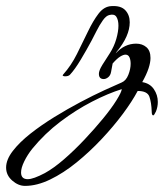

<svg xmlns="http://www.w3.org/2000/svg" viewBox="-216 -302 537 629"><path d="M-134 307Q-156 307 -176 289.5Q-196 272 -196 247Q-196 221 -174 192.5Q-152 164 -116.5 136Q-81 108 -38 81.5Q5 55 47.5 32.5Q90 10 126 -6.5Q162 -23 183 -32Q197 -38 204.5 -57Q212 -76 212 -93Q212 -106 208 -114.5Q204 -123 195 -123Q188 -123 177.5 -116.5Q167 -110 153 -94L148 -67Q146 -55 138.5 -49Q131 -43 124 -43Q108 -43 108 -60Q108 -68 114 -80Q118 -88 129 -104.5Q140 -121 144 -128Q158 -150 165 -174.5Q172 -199 172 -218Q172 -236 165.5 -246.5Q159 -257 143 -253Q132 -251 121 -235.5Q110 -220 100.5 -201Q91 -182 84 -169Q68 -139 48.5 -106.5Q29 -74 13 -57Q8 -52 -3 -52Q-7 -52 -9.5 -53.5Q-12 -55 -9 -58Q17 -87 36 -125Q55 -163 72 -198.5Q89 -234 107 -257.5Q125 -281 149 -282Q180 -284 194.5 -268.5Q209 -253 209 -229Q209 -184 166 -132Q165 -131 163 -127Q192 -159 230 -159Q250 -159 263.5 -147.5Q277 -136 277 -112Q277 -97 270.5 -77.5Q264 -58 250 -33Q275 -29 288 -10Q301 9 301 32Q301 48 295 63Q289 76 286 76Q281 76 281 63Q280 34 273.5 15Q267 -4 235 -4Q217 30 186.5 71Q156 112 117 153.5Q78 195 35 230Q-8 265 -51.5 286Q-95 307 -134 307ZM-125 285Q-116 285 -102 280Q-88 275 -69 265Q-40 249 -6.5 220Q27 191 60.5 155.5Q94 120 121.5 86.5Q149 53 165.5 26.5Q182 0 183 -10Q138 4 85.5 31Q33 58 -18 96.5Q-69 135 -110 185Q-126 205 -136.5 226.5Q-147 248 -147 263Q-147 285 -125 285Z"/></svg>

Font: The Nautigal
Style: Bold
Weight: 700
Designer: Robert E. Leuschke
Foundry: Robert E. Leuschke
Version: Version 1.100; ttfautohint (v1.8.3)